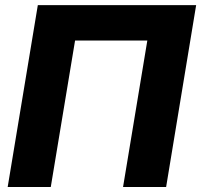

<svg xmlns="http://www.w3.org/2000/svg" viewBox="-20 -748 805 768"><path d="M764.6 -727.5 644.5 0H472.2L569.3 -585.9H280.3L183.1 0H10.7L131.3 -727.5Z"/></svg>

Font: Inter 16pt ExtraBold
Style: Italic
Weight: 800
Italic angle: -9.3988°
Version: Version 4.001;git-66647c0bb